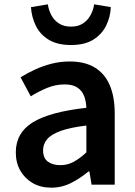

<svg xmlns="http://www.w3.org/2000/svg" viewBox="-20 -853 623 887"><path d="M217 14Q168 14 131.5 -7Q95 -28 74 -64.5Q53 -101 53 -149Q53 -239 131 -287.5Q209 -336 379 -355Q378 -385 368.5 -409.5Q359 -434 337.5 -448.5Q316 -463 279 -463Q237 -463 198 -447Q159 -431 122 -408L75 -496Q106 -515 141.5 -531.5Q177 -548 217.5 -558.5Q258 -569 302 -569Q372 -569 418 -541Q464 -513 487 -459.5Q510 -406 510 -329V0H403L393 -61H389Q352 -30 309 -8Q266 14 217 14ZM259 -90Q292 -90 320.5 -105.5Q349 -121 379 -149V-273Q304 -264 260 -248Q216 -232 197.5 -209.5Q179 -187 179 -159Q179 -122 201.5 -106Q224 -90 259 -90ZM308 -645Q245 -645 205 -669.5Q165 -694 145.5 -734Q126 -774 123 -820L201 -833Q205 -806 217.5 -782.5Q230 -759 252.5 -744.5Q275 -730 308 -730Q341 -730 363 -744.5Q385 -759 398 -782.5Q411 -806 415 -833L492 -820Q490 -774 470 -734Q450 -694 410.5 -669.5Q371 -645 308 -645Z"/></svg>

Font: Noto Sans SC SemiBold
Style: Regular
Weight: 600
Designer: Ryoko NISHIZUKA 西塚涼子 (kana, bopomofo & ideographs); Paul D. Hunt (Latin, Greek & Cyrillic); Sandoll Communications 산돌커뮤니
Foundry: Adobe
Version: Version 2.004-H2;hotconv 1.0.118;makeotfexe 2.5.65603